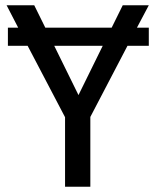

<svg xmlns="http://www.w3.org/2000/svg" viewBox="-20 -709 590 729"><path d="M545 -604V-535H464L323 -265V0H227V-264L85 -535H10V-604H49L5 -689H110L152 -604H404L446 -689H545L500 -604ZM370 -535H186L278 -348Z"/></svg>

Font: FiraGOUPP
Style: Medium
Weight: 400
Designer: bBox Type
Foundry: bBox Type GmbH
Version: Version 1.001